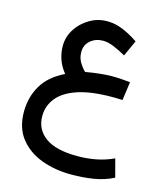

<svg xmlns="http://www.w3.org/2000/svg" viewBox="-122 -605 883 1026"><g transform="rotate(15 319.0 -91.5)"><path d="M477.1 -358.9Q442.4 -378.9 409.4 -392.3Q376.5 -405.8 349.1 -405.8Q309.1 -405.8 280.3 -381.8Q251.5 -357.9 251.5 -317.4Q251.5 -285.6 266.8 -260.5Q282.2 -235.4 298.8 -219.7Q385.3 -234.9 445.3 -234.9Q471.2 -234.9 495.8 -233.2Q520.5 -231.4 544.9 -229L530.8 -126.5Q515.1 -127.4 499 -127.7Q482.9 -127.9 474.1 -127.9Q357.9 -127.9 283.7 -103Q209.5 -78.1 174.1 -33.9Q138.7 10.3 138.7 66.9Q138.7 140.6 197.3 183.1Q255.9 225.6 374 225.6Q426.8 225.6 476.3 216.3Q525.9 207 574.2 184.6L600.6 284.7Q549.8 310.1 492.2 319.6Q434.6 329.1 368.7 329.1Q277.8 329.1 202.9 301Q127.9 272.9 83 215.6Q38.1 158.2 38.1 70.3Q38.1 -11.2 76.4 -76.2Q114.7 -141.1 198.7 -181.6Q171.9 -214.8 159.7 -250.5Q147.5 -286.1 147.5 -323.7Q147.5 -373.5 174.8 -416.5Q202.1 -459.5 247.1 -485.8Q292 -512.2 344.2 -512.2Q387.7 -512.2 430.4 -494.6Q473.1 -477.1 517.1 -447.3Z"/></g></svg>

Font: Vazir Medium FD-UI
Style: Medium-FD-UI
Weight: 500
Designer: Saber Rastikerdar
Foundry: Saber Rastikerdar
Version: Version 30.1.0